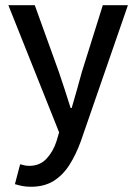

<svg xmlns="http://www.w3.org/2000/svg" viewBox="-20 -509 521 734"><path d="M98 205Q80 205 65 202Q50 199 37 195L57 119Q67 122 75.5 123.5Q84 125 92 125Q132 125 157.5 98Q183 71 196 31L206 -3L12 -489H113L205 -234Q216 -202 227.5 -166.5Q239 -131 250 -96H254Q264 -130 274 -165.5Q284 -201 293 -234L373 -489H469L289 31Q270 83 245 122Q220 161 184.5 183Q149 205 98 205Z"/></svg>

Font: Source Sans 3 ExtraLight Medium
Style: Regular
Weight: 500
Version: Version 3.052;hotconv 1.1.0;makeotfexe 2.6.0